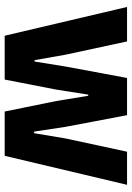

<svg xmlns="http://www.w3.org/2000/svg" viewBox="112 -688 576 841"><g transform="rotate(90 400.5 -268.0)"><path d="M137 0 11 -536H162L220 -267L244 -131H250L272 -267L322 -536H485L536 -267L557 -129H564L587 -267L645 -536H790L663 0H469L423 -226L400 -366H395L373 -226L329 0Z"/></g></svg>

Font: Mona Sans
Style: Bold
Weight: 700
Designer: Deni Anggara
Foundry: GitHub
Version: Version 2.000;Glyphs 3.2.3 (3260)